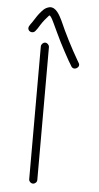

<svg xmlns="http://www.w3.org/2000/svg" viewBox="-58 -819 473 920"><g transform="rotate(5 178.5 -358.5)"><path d="M85 -664C92.9 -673.5 95.9 -678.4 106 -695C117.4 -713.3 129.8 -727.1 142 -741C143.3 -742.3 145 -743.3 147 -744C156 -735 162.9 -719.9 168 -709L188 -666.5C201.6 -637.6 218.9 -602.1 233 -577C244.2 -558.3 252.5 -539.3 264 -522L271 -510C283.7 -487.7 319 -509.1 304 -530L297 -542C265.2 -596.4 230.7 -663.9 204 -725C192.2 -748.6 173.8 -786.8 143 -783C118.7 -777.6 109.7 -764.3 95 -747C84.7 -734.8 67.6 -704.5 58 -693C54.1 -687.2 48.9 -680.4 50 -672C52.1 -655.4 75.2 -650.3 85 -664ZM117 -592V47C117 57.3 126.3 66 136.5 66C146.7 66 156 57.3 156 47V-592C156 -602.3 146.6 -612 136.5 -612C126.4 -612 117 -602.3 117 -592Z"/></g></svg>

Font: Just Breathe
Style: Regular
Weight: 400
Foundry: Cannot Into Space Fonts
Version: Version 0.72